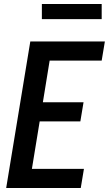

<svg xmlns="http://www.w3.org/2000/svg" viewBox="-20 -943 546 963"><path d="M11 0 132 -735H506L490 -639H229L195 -430H399L383 -334H179L140 -96H401L385 0ZM190 -847V-923H490V-847Z"/></svg>

Font: Iosevka Custom
Style: Bold Italic
Weight: 700
Italic angle: -9°
Designer: Belleve Invis
Foundry: Belleve Invis
Version: Version 30.3.1; ttfautohint (v1.8.3)